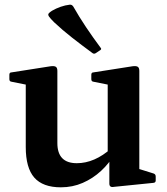

<svg xmlns="http://www.w3.org/2000/svg" viewBox="-20 -788 712 820"><path d="M575 -162V-38L556 -72L636 -47Q645 -44 645 -34V-17Q645 -8 635 -7L467 10Q457 12 452 8.5Q447 5 447 -4V-121L440 -133V-162ZM240 12Q163 12 126.5 -29.5Q90 -71 90 -160V-313H225V-177Q225 -91 308 -91Q384 -91 456 -155L468 -128Q446 -90 411.5 -58Q377 -26 333.5 -7Q290 12 240 12ZM440 -162V-313H575V-162ZM90 -313V-462L109 -423L29 -439Q20 -440 20 -450V-469Q20 -479 30 -479L196 -505Q211 -507 218 -503Q225 -499 225 -485V-313ZM440 -313V-462L459 -423L379 -439Q370 -440 370 -450V-469Q370 -479 380 -479L546 -505Q561 -507 568 -503Q575 -499 575 -485V-313ZM389 -561Q381 -556 374 -562Q329 -595 287.5 -627.5Q246 -660 211 -693Q195 -709 189.5 -717Q184 -725 187.5 -730Q191 -735 202 -742Q219 -752 239 -759Q259 -766 278 -768Q287 -769 293 -760Q318 -716 347.5 -672Q377 -628 409 -585Q416 -578 407 -573Z"/></svg>

Font: Hahmlet SemiBold
Style: Regular
Weight: 600
Version: Version 1.002